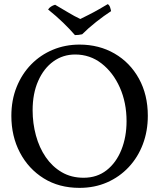

<svg xmlns="http://www.w3.org/2000/svg" viewBox="-20 -901 771 930"><path d="M365 9Q266 9 192 -37Q118 -83 76.5 -162Q35 -241 35 -340Q35 -416 60.5 -479.5Q86 -543 131 -589Q176 -635 236 -660Q296 -685 365 -685Q460 -685 535 -641.5Q610 -598 653 -520Q696 -442 696 -340Q696 -266 672 -202.5Q648 -139 603.5 -91.5Q559 -44 498.5 -17.5Q438 9 365 9ZM385 -40Q450 -40 496.5 -76.5Q543 -113 568 -175.5Q593 -238 593 -314Q593 -404 560.5 -477Q528 -550 472 -593.5Q416 -637 344 -637Q285 -637 238.5 -603.5Q192 -570 165 -509Q138 -448 138 -367Q138 -304 154 -245Q170 -186 201.5 -140Q233 -94 279 -67Q325 -40 385 -40ZM343 -731Q319 -759 286 -791Q253 -823 213 -855Q218 -863 227 -869Q236 -875 247 -878Q275 -862 308 -842Q341 -822 369 -809Q383 -816 409 -829Q435 -842 461 -857Q487 -872 502 -881Q510 -876 513.5 -865Q517 -854 518 -847Q484 -825 446 -795Q408 -765 378 -735Q370 -733 360.5 -732Q351 -731 343 -731Z"/></svg>

Font: Vollkorn
Style: Regular
Weight: 400
Designer: Friedrich Althausen
Foundry: Friedrich Althausen
Version: Version 4.104